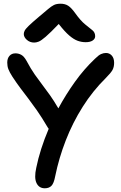

<svg xmlns="http://www.w3.org/2000/svg" viewBox="-20 -998 649 1033"><path d="M221 15Q190 15 176.5 -13Q163 -41 175 -95Q195 -194 242 -305Q240 -308 237 -312Q204 -368 178 -405Q152 -442 131 -469.5Q110 -497 90 -523.5Q70 -550 47 -585Q31 -610 25 -626Q19 -642 19 -661Q19 -684 31 -697.5Q43 -711 63 -711Q80 -711 94.5 -703Q109 -695 122 -672Q146 -627 167.5 -596.5Q189 -566 209 -540Q229 -514 249.5 -485Q270 -456 294 -415Q334 -489 383 -557.5Q432 -626 490 -681Q510 -701 523.5 -707Q537 -713 550 -713Q569 -713 581.5 -699Q594 -685 594 -660Q594 -638 585.5 -622Q577 -606 549 -578Q479 -509 425 -423.5Q371 -338 334 -243Q297 -148 277 -50Q270 -12 257 1.5Q244 15 221 15ZM164 -769Q141 -769 124.5 -783.5Q108 -798 108 -815Q108 -823 112.5 -832.5Q117 -842 135 -859.5Q153 -877 191 -909Q221 -934 238.5 -949Q256 -964 270 -971Q284 -978 306 -978Q330 -978 347 -967Q364 -956 384 -928Q414 -886 438.5 -866.5Q463 -847 477.5 -835Q492 -823 492 -803Q492 -789 478.5 -780Q465 -771 441 -771Q419 -771 398 -778.5Q377 -786 352.5 -807Q328 -828 296 -869Q250 -821 225.5 -800Q201 -779 188 -774Q175 -769 164 -769Z"/></svg>

Font: Shantell Sans Normal
Style: Regular
Weight: 500
Designer: Stephen Nixon, Anya Danilova, Shantell Martin
Foundry: Arrow Type
Version: Version 1.009;[a7da0bfa3]